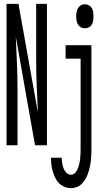

<svg xmlns="http://www.w3.org/2000/svg" viewBox="-20 -755 540 998"><path d="M14 0V-735H76L177 -170Q174 -238 171 -305.5Q168 -373 168 -441V-735H224V0H162L62 -565Q65 -497 68 -429.5Q71 -362 71 -294V0ZM421 -608Q410 -608 400.5 -613Q391 -618 385.5 -627.5Q380 -637 378 -648Q376 -659 376 -670Q376 -681 378 -692Q380 -703 385.5 -712.5Q391 -722 400.5 -727.5Q410 -733 421 -733Q432 -733 442 -727.5Q452 -722 457.5 -712.5Q463 -703 464.5 -692Q466 -681 466 -670Q466 -659 464.5 -648Q463 -637 457.5 -627.5Q452 -618 442 -613Q432 -608 421 -608ZM349 223Q332 223 315 216Q298 209 286 196.5Q274 184 266.5 168Q259 152 254 135Q249 118 247 100.5Q245 83 245 65H301Q301 79 303 92.5Q305 106 310 119.5Q315 133 325 143Q335 153 349 153Q362 153 371 143Q380 133 384.5 121Q389 109 392 96.5Q395 84 396.5 71Q398 58 398.5 45.5Q399 33 399 20V-450H321V-520H455V20Q455 36 454.5 52Q454 68 452 83.5Q450 99 446.5 114.5Q443 130 438 145Q433 160 425 174Q417 188 406 199.5Q395 211 380 217Q365 223 349 223Z"/></svg>

Font: Iosevka
Style: Regular
Weight: 400
Monospace: yes
Designer: Belleve Invis
Foundry: Belleve Invis
Version: Version 33.2.3; ttfautohint (v1.8.4)